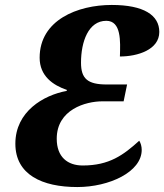

<svg xmlns="http://www.w3.org/2000/svg" viewBox="-20 -744 663 775"><path d="M292 11C421 11 552 -50 552 -139C552 -153 548 -167 542 -176C478 -118 421 -76 314 -76C253 -76 209 -110 209 -184C209 -302 326 -335 393 -335H479L493 -403H411C333 -403 307 -427 307 -491C307 -576 337 -660 409 -660C470 -660 466 -577 464 -516C535 -516 623 -543 623 -615C623 -683 560 -724 431 -724C293 -724 140 -663 140 -511C140 -437 194 -400 250 -381L249 -377C156 -360 42 -294 42 -164C42 -39 150 11 292 11Z"/></svg>

Font: Noto Serif Condensed Black
Style: Italic
Weight: 900
Width: 3
Italic angle: -12°
Designer: Monotype Design Team
Foundry: Monotype Imaging Inc.
Version: Version 2.013